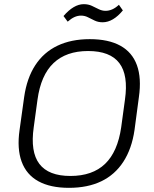

<svg xmlns="http://www.w3.org/2000/svg" viewBox="-20 -895 740 922"><path d="M311 7Q222 7 164.5 -24.5Q107 -56 84 -118.5Q61 -181 74 -271L96 -429Q109 -520 149.5 -582Q190 -644 256 -675.5Q322 -707 411 -707Q501 -707 558 -675.5Q615 -644 637.5 -582Q660 -520 647 -429L626 -271Q613 -181 572.5 -118.5Q532 -56 466.5 -24.5Q401 7 311 7ZM318 -50Q424 -50 484.5 -108Q545 -166 562 -284L580 -416Q597 -534 553 -592Q509 -650 403 -650Q298 -650 237 -592Q176 -534 160 -416L142 -284Q125 -166 169 -108Q213 -50 318 -50ZM285 -818Q309 -846 333.5 -860.5Q358 -875 382 -875Q404 -875 421 -867L454 -851Q470 -843 487 -843Q503 -843 519 -850Q535 -857 551 -872L570 -845Q547 -817 522.5 -802.5Q498 -788 473 -788Q452 -788 435 -796Q418 -804 402.5 -812Q387 -820 369 -820Q353 -820 337.5 -813Q322 -806 305 -791Z"/></svg>

Font: Pathway Extreme 8pt Thin 12pt ExtraLight
Style: Italic
Weight: 250
Italic angle: -8°
Version: Version 1.001;gftools[0.9.26]